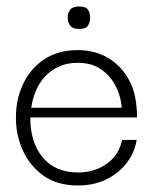

<svg xmlns="http://www.w3.org/2000/svg" viewBox="-20 -560 485 590"><path d="M220 10Q155 10 112.5 -21Q70 -52 49 -100.5Q28 -149 29 -201Q29 -255 51 -302Q73 -349 115.5 -377.5Q158 -406 219 -406Q270 -406 309.5 -383.5Q349 -361 373 -320.5Q397 -280 400 -224Q401 -219 401 -212Q401 -205 401 -199H73Q73 -122 111.5 -76Q150 -30 220 -30Q271 -30 308.5 -57Q346 -84 355 -130H400Q393 -89 368 -57.5Q343 -26 305 -8Q267 10 220 10ZM76 -229H354Q353 -248 345.5 -271.5Q338 -295 322 -317Q306 -339 280.5 -353Q255 -367 219 -367Q186 -367 161 -355.5Q136 -344 118.5 -325Q101 -306 90.5 -281.5Q80 -257 76 -229ZM223 -471Q203 -471 195.5 -481.5Q188 -492 188 -506Q188 -520 195.5 -530Q203 -540 223 -540Q244 -540 250.5 -530Q257 -520 257 -506Q257 -492 250.5 -481.5Q244 -471 223 -471Z"/></svg>

Font: Darker Grotesque
Style: Regular
Weight: 400
Designer: Gabriel Lam
Foundry: TypeRant
Version: Version 1.000;gftools[0.9.28]